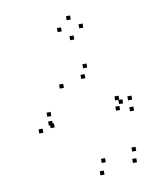

<svg xmlns="http://www.w3.org/2000/svg" viewBox="-87 -835 793 928"><g transform="rotate(-10 310.0 -371.0)"><path d="M340 -453V-473H320V-453ZM483.5 -322V-342H463.5V-322ZM479 -272.5V-292.5H459V-272.5ZM499 -301.5V-321.5H479V-301.5ZM146.5 -301.5V-321.5H126.5V-301.5ZM146.5 -258V-278H126.5V-258ZM545 -258V-278H525V-258ZM545 -311.5V-331.5H525V-311.5ZM358 -502V-522H338V-502ZM94.5 -228.5V-248.5H74.5V-228.5ZM350.5 22V2H330.5V22ZM515.5 -9.5V-29.5H495.5V-9.5ZM521.5 -64.5V-84.5H501.5V-64.5ZM367 -36V-56H347V-36ZM153 -244.5V-264.5H133V-244.5ZM230 -425V-445H210V-425ZM373 -695.5V-715.5H353V-695.5ZM320 -744.5V-764.5H300V-744.5ZM267 -695.5V-715.5H247V-695.5ZM320 -646.5V-666.5H300V-646.5Z"/></g></svg>

Font: Monaspace Argon Dots Var
Style: Regular
Weight: 400
Designer: Riley Cran and the Lettermatic Team
Version: Version 1.100 (Monaspace Argon Dots)